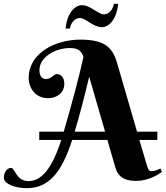

<svg xmlns="http://www.w3.org/2000/svg" viewBox="-100 -937 866 1003"><path d="M500 -71C508 -43 521 8 610 8C674 8 722 -22 746 -39L738 -57C726 -51 710 -43 692 -43C675 -43 672 -59 666 -78L628 -206H722V-249H616L511 -610C488 -690 445 -730 320 -730C188 -730 50 -659 50 -531C50 -473 88 -424 151 -424C192 -424 236 -448 236 -500C236 -537 213 -550 198 -550C178 -550 171 -524 139 -524C132 -524 106 -528 106 -570C106 -642 194 -686 264 -686C302 -686 323 -677 336 -640C317 -552 276 -395 233 -249H105V-206H220C171 -54 116 9 49 9C-17 9 -21 -60 -42 -60C-66 -60 -80 -32 -80 -9C-80 23 -23 46 40 46C153 46 222 -34 277 -206H461ZM366 -536 449 -249H290C315 -331 340 -428 366 -536ZM317 -843C349 -843 386 -795 432 -795C468 -795 510 -835 517 -917H495C490 -889 471 -862 443 -862C411 -862 374 -910 328 -910C292 -910 250 -870 243 -788H265C270 -816 289 -843 317 -843Z"/></svg>

Font: Berkshire Swash
Style: Regular
Weight: 700
Designer: Astigmatic (AOETI)
Foundry: Astigmatic (AOETI)
Version: Version 1.000